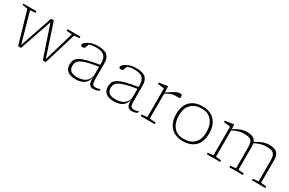

<svg xmlns="http://www.w3.org/2000/svg" viewBox="111 -1527 3830 2541"><g transform="rotate(30 2026.0 -256.0)"><path d="M782 -480 698.5 -488V-512H896V-488L816.5 -480.5L667.5 10H622.5L458 -477.5H457.5L290.5 10H245.5L103 -480.5L23 -493V-512H224.5V-488L144 -480.5L272 -24L441 -522H484L648 -24.5Z M1389.5 3.5Q1349.5 3.5 1329 -21.5Q1308.5 -46.5 1309.5 -120Q1291.5 -50.5 1243.2 -20.2Q1195 10 1122.5 10Q955.5 10 955.5 -123Q955.5 -158.5 967.5 -187Q979.5 -215.5 1015.2 -238.8Q1051 -262 1121.8 -281.8Q1192.5 -301.5 1310 -319.5V-347Q1310 -422.5 1273.8 -457.2Q1237.5 -492 1151.5 -492Q1089 -492 1043.5 -475.5Q1038.5 -460 1033.2 -445.8Q1028 -431.5 1024 -422Q1019 -411 1010.2 -407Q1001.5 -403 993 -403Q975.5 -403 967.8 -409.2Q960 -415.5 960 -425Q960 -441.5 985 -464Q1010 -486.5 1055.2 -503.8Q1100.5 -521 1160 -521Q1266.5 -521 1307 -480.5Q1347.5 -440 1347.5 -364V-127Q1347.5 -85.5 1353 -64Q1358.5 -42.5 1372.5 -35Q1386.5 -27.5 1411 -27.5Q1426.5 -27.5 1440 -31.2Q1453.5 -35 1473.5 -44.5V-17.5Q1433 3.5 1389.5 3.5ZM996 -126Q996 -74.5 1027 -49.2Q1058 -24 1128.5 -24Q1181 -24 1222 -42Q1263 -60 1286.5 -93Q1310 -126 1310 -170.5V-290.5Q1209 -275 1146.8 -258.2Q1084.5 -241.5 1051.8 -222Q1019 -202.5 1007.5 -178.8Q996 -155 996 -126Z M1975 3.5Q1935 3.5 1914.5 -21.5Q1894 -46.5 1895 -120Q1877 -50.5 1828.8 -20.2Q1780.5 10 1708 10Q1541 10 1541 -123Q1541 -158.5 1553 -187Q1565 -215.5 1600.8 -238.8Q1636.5 -262 1707.2 -281.8Q1778 -301.5 1895.5 -319.5V-347Q1895.5 -422.5 1859.2 -457.2Q1823 -492 1737 -492Q1674.5 -492 1629 -475.5Q1624 -460 1618.8 -445.8Q1613.5 -431.5 1609.5 -422Q1604.5 -411 1595.8 -407Q1587 -403 1578.5 -403Q1561 -403 1553.2 -409.2Q1545.5 -415.5 1545.5 -425Q1545.5 -441.5 1570.5 -464Q1595.5 -486.5 1640.8 -503.8Q1686 -521 1745.5 -521Q1852 -521 1892.5 -480.5Q1933 -440 1933 -364V-127Q1933 -85.5 1938.5 -64Q1944 -42.5 1958 -35Q1972 -27.5 1996.5 -27.5Q2012 -27.5 2025.5 -31.2Q2039 -35 2059 -44.5V-17.5Q2018.5 3.5 1975 3.5ZM1581.5 -126Q1581.5 -74.5 1612.5 -49.2Q1643.5 -24 1714 -24Q1766.5 -24 1807.5 -42Q1848.5 -60 1872 -93Q1895.5 -126 1895.5 -170.5V-290.5Q1794.5 -275 1732.2 -258.2Q1670 -241.5 1637.2 -222Q1604.5 -202.5 1593 -178.8Q1581.5 -155 1581.5 -126Z M2233.5 -444V-429.5Q2295 -471.5 2329 -491Q2363 -510.5 2382.8 -516.2Q2402.5 -522 2420 -522Q2449.5 -522 2449.5 -492.5Q2449.5 -482 2446 -472.5Q2442.5 -463 2436.5 -463H2371.5Q2354.5 -463 2337.2 -459.8Q2320 -456.5 2295.8 -445.8Q2271.5 -435 2233.5 -411.5V-32L2327 -24V0H2112.5V-24L2196 -32V-469.5L2095.5 -483.5V-503L2221 -522H2229.5Z M2756.5 10Q2681.5 10 2625.2 -21.2Q2569 -52.5 2537.5 -112.2Q2506 -172 2506 -257Q2506 -388.5 2574 -455.2Q2642 -522 2762.5 -522Q2837.5 -522 2894 -490.8Q2950.5 -459.5 2981.8 -399.8Q3013 -340 3013 -255Q3013 -124 2945.2 -57Q2877.5 10 2756.5 10ZM2754.5 -22Q2856 -22 2914.5 -80Q2973 -138 2973 -252Q2973 -358 2920.2 -424Q2867.5 -490 2764.5 -490Q2663.5 -490 2604.8 -432Q2546 -374 2546 -260Q2546 -154.5 2598.8 -88.2Q2651.5 -22 2754.5 -22Z M3588.5 -380.5V-32L3672 -24V0H3467.5V-24L3551 -32V-352.5Q3551 -403 3539.5 -431.2Q3528 -459.5 3499 -471Q3470 -482.5 3417.5 -482.5Q3375.5 -482.5 3336.2 -471.8Q3297 -461 3244 -433.5V-32L3327.5 -24V0H3123V-24L3206.5 -32V-469.5L3106 -483.5V-503L3231.5 -522H3240L3243.5 -453.5Q3288.5 -480.5 3321 -495.2Q3353.5 -510 3381.5 -516Q3409.5 -522 3441 -522Q3498.5 -522 3531.5 -504.5Q3564.5 -487 3578 -451.5Q3624.5 -479 3658.2 -494.2Q3692 -509.5 3720.8 -515.8Q3749.5 -522 3782 -522Q3865.5 -522 3899.8 -486.2Q3934 -450.5 3934 -376V-32L4017.5 -24V0H3813V-24L3896.5 -32V-348Q3896.5 -400 3884.5 -429.2Q3872.5 -458.5 3842.5 -470.5Q3812.5 -482.5 3758 -482.5Q3716 -482.5 3676.2 -471.8Q3636.5 -461 3583 -434Q3588.5 -411 3588.5 -380.5Z"/></g></svg>

Font: Newsreader 6pt ExtraLight
Style: Regular
Weight: 275
Designer: Hugues Gentile
Foundry: Production Type
Version: Version 1.003; ttfautohint (v1.8.3)